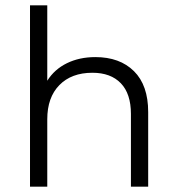

<svg xmlns="http://www.w3.org/2000/svg" viewBox="-20 -703 656 723"><path d="M538 -281V0H473V-274Q473 -350 435 -389.5Q397 -429 328 -429Q249 -429 203.5 -382.5Q158 -336 158 -254V0H93V-683H158V-399Q185 -442 232 -465Q279 -488 339 -488Q431 -488 484.5 -435Q538 -382 538 -281Z"/></svg>

Font: Montserrat Ace
Style: Regular
Weight: 400
Designer: Julieta Ulanovsky
Foundry: Julieta Ulanovsky
Version: Version 1